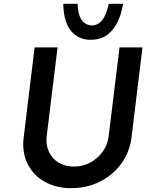

<svg xmlns="http://www.w3.org/2000/svg" viewBox="-20 -976 806 1004"><path d="M224 -262Q219 -219 235.5 -183Q252 -147 286 -126Q320 -105 366 -105Q413 -105 452 -126Q491 -147 517 -183Q543 -219 548 -262L605 -728H725L668 -259Q658 -180 613.5 -119.5Q569 -59 501 -25.5Q433 8 352 8Q274 8 214 -25.5Q154 -59 124 -119.5Q94 -180 104 -259L161 -728H281ZM447 -768Q418 -769 393.5 -781Q369 -793 350.5 -815.5Q332 -838 322 -872.5Q312 -907 311 -956H386Q387 -918 396 -893.5Q405 -869 420.5 -857Q436 -845 457 -843Q482 -843 499.5 -856Q517 -869 529 -895Q541 -921 549 -956H624Q612 -889 587 -846.5Q562 -804 527 -785Q492 -766 447 -768Z"/></svg>

Font: Josefin Sans Thin SemiBold
Style: Italic
Weight: 600
Italic angle: -7°
Version: Version 2.000